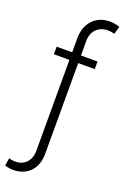

<svg xmlns="http://www.w3.org/2000/svg" viewBox="-185 -792 677 1044"><g transform="rotate(20 153.5 -270.0)"><path d="M269.5 -467.8H173.8V58.6Q173.8 102.1 156.7 133.8Q139.6 165.5 109.1 182.4Q78.6 199.2 39.1 199.2Q17.6 199.2 -8.8 191.4L-2 146.5Q10.7 152.3 39.1 152.3Q62 152.3 81.3 140.9Q100.6 129.4 111.8 108.2Q123 86.9 123 58.6V-467.8H33.2V-511.7H123V-594.7Q123 -638.7 140.9 -671.6Q158.7 -704.6 189 -721.9Q219.2 -739.3 256.8 -739.3Q272.9 -739.3 288.8 -736.6Q304.7 -733.9 316.4 -729.5L303.7 -684.6Q293 -687.5 284.9 -689Q276.9 -690.4 266.6 -690.4Q225.1 -690.4 199.5 -665Q173.8 -639.6 173.8 -594.7V-511.7H269.5Z"/></g></svg>

Font: Pretendard JP ExtraLight
Style: Regular
Weight: 200
Designer: Base glyphs from Inter by Rasmus Andersson; Hangeul glyphs from Noto Sans CJK(Source Han Sans) by Jang Soo-young and Kan
Foundry: Kil Hyung-jin
Version: Version 1.309